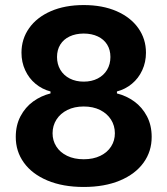

<svg xmlns="http://www.w3.org/2000/svg" viewBox="-20 -736 669 767"><path d="M43 -189.4Q43 -235.6 61.9 -271.6Q80.9 -307.6 112.2 -330.4Q143.6 -353.2 181.8 -362.8V-370.6Q148.1 -379.5 121.8 -401.4Q95.5 -423.2 80.7 -455.4Q65.8 -487.6 65.8 -525.5Q65.8 -580.2 96.3 -623.4Q126.8 -666.7 183 -691.3Q239.3 -715.8 314.6 -715.8V-602Q282 -601.8 258.1 -590.4Q234.1 -579.1 220.9 -558Q207.8 -536.9 207.8 -508.3Q207.8 -479.6 221.1 -457.1Q234.5 -434.7 258.7 -422.3Q282.9 -409.9 314.6 -409.9V-310.6Q277.1 -310.6 249 -296.6Q220.9 -282.5 205.5 -258.3Q190.1 -234 190 -203.8Q189.9 -174.4 205 -150.8Q220 -127.1 248.1 -113.5Q276.2 -99.8 314.6 -99.8V10.9Q231.2 10.9 169.6 -14.9Q108.1 -40.7 75.4 -86.2Q42.7 -131.6 43 -189.4ZM438.9 -203.8Q438.8 -234 423.4 -258.3Q408 -282.5 379.9 -296.6Q351.8 -310.6 314.4 -310.6V-409.9Q346 -409.9 370.2 -422.3Q394.4 -434.7 407.8 -457.1Q421.1 -479.6 421.1 -508.3Q421.1 -536.9 408 -558Q394.8 -579.1 370.8 -590.4Q346.9 -601.8 314.4 -602V-715.8Q389.6 -715.8 445.9 -691.3Q502.1 -666.7 532.6 -623.4Q563.1 -580.2 563.1 -525.5Q563.1 -487.6 548.2 -455.4Q533.4 -423.2 507.1 -401.4Q480.8 -379.5 447.1 -370.6V-362.8Q485.4 -353.2 516.7 -330.4Q548 -307.6 567 -271.6Q585.9 -235.6 585.9 -189.4Q586.2 -131.6 553.5 -86.2Q520.8 -40.7 459.3 -14.9Q397.8 10.9 314.4 10.9V-99.8Q352.7 -99.8 380.8 -113.5Q408.9 -127.1 423.9 -150.8Q439 -174.4 438.9 -203.8Z"/></svg>

Font: Wand UI Pro
Style: Regular
Weight: 400
Designer: Andreas Faust
Version: Version 1.003;FEAKit 1.0